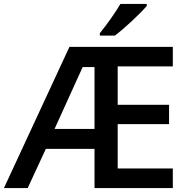

<svg xmlns="http://www.w3.org/2000/svg" viewBox="-21 -951 953 971"><path d="M0 0ZM853 0H457V-198.2H210.9L119.1 0H-1L330.1 -713.9H853V-615.2H574.2V-420.9H834V-323.2H574.2V-99.1H853ZM254.9 -298.8H457V-611.8H397ZM483.9 -771V-783.2Q511.7 -817.4 541.3 -859.4Q570.8 -901.4 587.9 -931.2H721.2V-920.9Q695.8 -891.1 645.3 -844Q594.7 -796.9 560.1 -771Z"/></svg>

Font: Open Sans Semibold
Style: Regular
Weight: 600
Foundry: Ascender Corporation
Version: Version 1.10; ttfautohint (v1.5.65-e2d9)